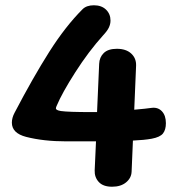

<svg xmlns="http://www.w3.org/2000/svg" viewBox="-20 -708 674 728"><path d="M609 -241Q609 -216 598 -202Q587 -188 555 -182Q528 -177 484 -175L479 -57Q478 -33 458 -16.5Q438 0 405 0Q371 0 354.5 -18Q338 -36 339 -62L344 -172H232Q145 -172 79 -189Q25 -203 25 -243Q25 -261 35 -280Q105 -414 166.5 -511Q228 -608 293 -673Q308 -688 336 -688Q365 -688 382 -671.5Q399 -655 399 -630Q399 -617 393 -604Q387 -591 371 -574Q316 -513 265.5 -434Q215 -355 195 -307Q192 -301 192 -297Q192 -290 211 -287Q238 -283 328 -283H348L356 -466Q357 -491 373.5 -507Q390 -523 423 -523Q458 -523 477.5 -505Q497 -487 496 -459L489 -292Q535 -296 555 -299Q579 -302 594 -286Q609 -270 609 -241Z"/></svg>

Font: Mali
Style: Bold
Weight: 700
Designer: Kitiyaporn Chalermlarp | Katatrad Aksorn Co.,Ltd.
Foundry: Cadson Demak Co.,Ltd.
Version: Version 1.000; ttfautohint (v1.6)